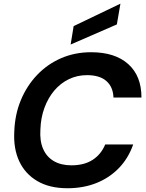

<svg xmlns="http://www.w3.org/2000/svg" viewBox="-20 -990 777 1022"><path d="M339 12Q244 12 179 -26Q114 -64 82.5 -131.5Q51 -199 56 -289Q59 -380 91 -457Q123 -534 178 -591.5Q233 -649 306 -680.5Q379 -712 465 -712Q592 -712 662.5 -649Q733 -586 733 -471H584Q582 -527 546.5 -558.5Q511 -590 443 -590Q391 -590 346.5 -568.5Q302 -547 269 -508Q236 -469 216.5 -416Q197 -363 195 -300Q191 -240 209.5 -197.5Q228 -155 266.5 -132.5Q305 -110 360 -110Q428 -110 473 -139Q518 -168 540 -221H689Q663 -147 612.5 -95Q562 -43 492.5 -15.5Q423 12 339 12ZM356 -753 372 -851 620 -970H621L602 -860Z"/></svg>

Font: DM Sans 28pt
Style: Bold Italic
Weight: 700
Italic angle: -10°
Version: Version 4.004;gftools[0.9.30]